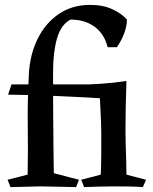

<svg xmlns="http://www.w3.org/2000/svg" viewBox="-20 -765 626 785"><path d="M497 -434Q495 -377 494 -326.5Q493 -276 493 -228Q493 -204 494 -172Q495 -140 496 -108Q497 -76 497 -51L577 -30L564 0Q537 -2 509.5 -2.5Q482 -3 445 -3Q410 -3 382 -2Q354 -1 324 0L312 -30L392 -51Q394 -99 394 -140.5Q394 -182 394 -226Q394 -249 393 -268Q392 -287 391 -311Q390 -335 388 -372L317 -385L306 -419Q340 -419 392.5 -422.5Q445 -426 497 -434ZM98 -461Q102 -541 133.5 -605.5Q165 -670 220 -707.5Q275 -745 348 -745Q402 -745 440 -727Q478 -709 499 -685Q498 -631 458 -572H420Q407 -626 367 -655.5Q327 -685 268 -685Q229 -664 213 -607.5Q197 -551 197 -472Q197 -451 197 -403Q197 -355 197.5 -293.5Q198 -232 198.5 -169.5Q199 -107 200 -57L303 -30L291 0Q260 -1 221.5 -1.5Q183 -2 147 -3Q117 -2 85.5 -1.5Q54 -1 23 0L11 -30L93 -51Q95 -152 93.5 -249Q92 -346 98 -461ZM27 -420H464L476 -353Q463 -357 423 -360.5Q383 -364 327 -367Q271 -370 211.5 -372.5Q152 -375 99.5 -376.5Q47 -378 13 -378Z"/></svg>

Font: Ruwudu Medium
Style: Regular
Weight: 500
Designer: Becca Hirsbrunner Spalinger
Foundry: SIL International
Version: Version 3.000